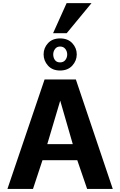

<svg xmlns="http://www.w3.org/2000/svg" viewBox="-20 -1227 781 1247"><path d="M28.3 0 269.5 -710.9H472.7L712.4 0H545.9L481.9 -186.5H255.9L194.3 0ZM287.1 -291H452.6L371.1 -573.2ZM370.1 -769Q320.3 -769 291.7 -800.8Q263.2 -832.5 263.2 -874Q263.2 -915.5 291.7 -946.5Q320.3 -977.5 370.1 -977.5Q420.9 -977.5 449.7 -946.3Q478.5 -915 478.5 -874Q478.5 -832.5 449.5 -800.8Q420.4 -769 370.1 -769ZM370.1 -821.8Q392.6 -821.8 404.5 -837.4Q416.5 -853 416.5 -873.5Q416.5 -893.1 404.5 -908.9Q392.6 -924.8 370.1 -924.8Q349.1 -924.8 337.4 -908.9Q325.7 -893.1 325.7 -873.5Q325.7 -852.5 336.7 -837.2Q347.7 -821.8 370.1 -821.8ZM324.7 -1011.2 412.6 -1206.5H574.2L413.1 -1011.2Z"/></svg>

Font: Comme
Style: Bold
Weight: 700
Version: Version 1.000;gftools[0.9.27]